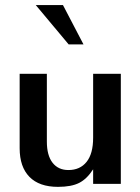

<svg xmlns="http://www.w3.org/2000/svg" viewBox="-20 -726 554 758"><path d="M209 11.7Q134.8 11.7 96.2 -27.8Q57.6 -67.4 57.6 -140.6V-434.6H165V-167Q165 -112.3 187.5 -83.5Q210 -54.7 250 -54.7Q295.9 -54.7 321.8 -86.9Q347.7 -119.1 347.7 -182.6V-434.6H457V0H347.7V-57.6Q323.2 -19.5 292.5 -3.9Q261.7 11.7 209 11.7ZM251 -550.8 121.1 -706.1H228.5L309.6 -550.8Z"/></svg>

Font: Padauk
Style: Bold
Weight: 700
Designer: Debbi Hosken, Becca Hirsbrunner Spalinger
Foundry: SIL International
Version: Version 5.003